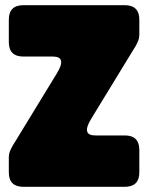

<svg xmlns="http://www.w3.org/2000/svg" viewBox="-20 -720 571 740"><path d="M14 -113Q14 -120 15.5 -127.5Q17 -135 21.5 -144.5Q26 -154 29 -159Q32 -164 40 -176.5Q48 -189 50 -193L199 -437Q239 -502 184 -502H70Q14 -502 14 -558V-644Q14 -700 70 -700H461Q517 -700 517 -644V-587Q517 -580 515.5 -572.5Q514 -565 509.5 -555.5Q505 -546 502 -541Q499 -536 491 -523.5Q483 -511 481 -507L332 -263Q292 -198 347 -198H461Q517 -198 517 -142V-56Q517 0 461 0H70Q14 0 14 -56Z"/></svg>

Font: LT Crewmate
Style: Regular
Weight: 400
Designer: Daniel Lyons
Foundry: LyonsType
Version: Version 1.001;FEAKit 1.0